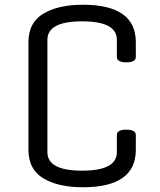

<svg xmlns="http://www.w3.org/2000/svg" viewBox="-20 -775 673 810"><path d="M180 -607V-133Q180 -55 326.5 -55Q473 -55 473 -133V-205Q473 -228 513 -228Q553 -228 553 -205V-143Q553 15 330 15Q226 15 163 -22.5Q100 -60 100 -143V-597Q100 -680 163 -717.5Q226 -755 330 -755Q553 -755 553 -597V-535Q553 -512 513 -512Q473 -512 473 -535V-607Q473 -685 326.5 -685Q180 -685 180 -607Z"/></svg>

Font: Offside
Style: Regular
Weight: 400
Designer: Eduardo Rodriguez Tunni
Foundry: Eduardo Rodriguez Tunni
Version: Version 1.001